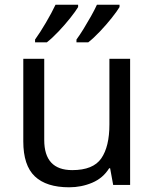

<svg xmlns="http://www.w3.org/2000/svg" viewBox="-20 -786 658 816"><path d="M533 -536V0H461L448 -71H444Q418 -29 372 -9.5Q326 10 274 10Q177 10 128 -36.5Q79 -83 79 -185V-536H168V-191Q168 -63 287 -63Q376 -63 410.5 -113Q445 -163 445 -257V-536ZM488 -756Q478 -739 455 -710Q432 -681 405 -652.5Q378 -624 355 -606H305V-618Q319 -637 335 -663Q351 -689 366.5 -716.5Q382 -744 392 -766H488ZM312 -756Q302 -739 279 -710Q256 -681 229 -652.5Q202 -624 179 -606H129V-618Q150 -647 175 -689.5Q200 -732 216 -766H312Z"/></svg>

Font: Noto Sans Kaithi
Style: Regular
Weight: 400
Designer: Monotype Design Team
Foundry: Monotype Imaging Inc.
Version: Version 2.005; ttfautohint (v1.8.4.7-5d5b)